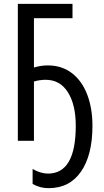

<svg xmlns="http://www.w3.org/2000/svg" viewBox="-20 -734 540 1001"><path d="M150 225V147Q192 171 230 171Q375 171 375 -78Q375 -188 334 -253Q293 -318 218 -318Q187 -318 157 -309V0H73V-714H358V-639H157V-382Q193 -393 229 -393Q302 -393 354.5 -353Q407 -313 434.5 -241.5Q462 -170 462 -78Q462 74 402.5 160.5Q343 247 233 247Q188 247 150 225Z"/></svg>

Font: Noto Sans Mono UI Cond
Style: Regular
Weight: 400
Width: 3
Monospace: yes
Designer: Monotype Design team
Foundry: Monotype Imaging Inc.
Version: Version 1.000